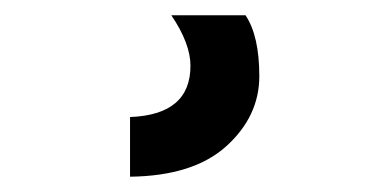

<svg xmlns="http://www.w3.org/2000/svg" viewBox="-20 31 510 251"><path d="M301 51Q319 78 319 130.5Q319 183 276 222Q233 261 150 262V184Q229 181 229 117Q229 88 204 51Z"/></svg>

Font: Hind Mysuru SemiBold
Style: Regular
Weight: 600
Designer: Manushi Parikh, Hitesh Malaviya
Foundry: Indian Type Foundry
Version: Version 0.703;PS 1.0;hotconv 1.0.86;makeotf.lib2.5.63406